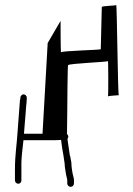

<svg xmlns="http://www.w3.org/2000/svg" viewBox="-20 -695 518 745"><path d="M38 5C38 12 44 18 51 18C58 18 63 12 63 5V-62C63 -84 67 -113 71 -151H195L217 -152C218 -143 220 -132 221 -122C222 -117 231 -64 231 -59C231 -48 233 -39 235 -26C236 -15 241 -2 241 6V17C241 24 247 30 254 30C261 30 267 24 267 17V6C267 2 267 -2 265 -8C261 -22 257 -47 257 -62C257 -66 256 -70 255 -74L253 -86C252 -90 250 -94 250 -99C248 -117 244 -135 242 -154V-157C244 -159 245 -162 245 -166C245 -171 238 -174 240 -180L241 -264C241 -276 242 -435 244 -442C246 -449 397 -454 399 -458C400 -462 401 -332 399 -321C403 -324 444 -325 441 -326C437 -327 434 -677 431 -675C428 -673 375 -672 375 -668L371 -504C370 -501 219 -498 217 -492C215 -486 215 -614 215 -614L165 -528L145 -176H73C73 -185 81 -267 81 -278C82 -290 84 -303 84 -313V-316C84 -323 78 -329 71 -329C65 -329 59 -322 59 -316V-313C59 -311 57 -307 57 -301L48 -181C45 -132 38 -93 38 -39ZM399 -320V-321Z"/></svg>

Font: FailCity
Style: Regular
Weight: 400
Version: Version 1